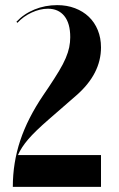

<svg xmlns="http://www.w3.org/2000/svg" viewBox="-20 -729 464 749"><path d="M44 -644Q73 -675 114.5 -692Q156 -709 203 -709Q241 -709 272.5 -697Q304 -685 326.5 -663.5Q349 -642 361.5 -611.5Q374 -581 374 -544Q374 -441 278 -357L170 -263Q117 -217 90 -185.5Q63 -154 50 -124H374V0H30Q30 -94 59 -181Q88 -268 149 -358L170 -389Q194 -425 210.5 -452.5Q227 -480 236.5 -502.5Q246 -525 250 -544.5Q254 -564 254 -584Q254 -638 231 -666.5Q208 -695 167 -695Q136 -695 103.5 -680Q71 -665 48 -640Z"/></svg>

Font: Moniqa Black Display
Style: Regular
Weight: 900
Designer: Rajesh Rajput
Foundry: Rajesh Rajput
Version: Version 1.000